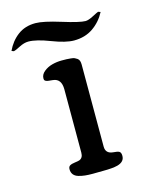

<svg xmlns="http://www.w3.org/2000/svg" viewBox="-167 -706 588 770"><g transform="rotate(-15 127.0 -321.5)"><path d="M55.2 -642.6Q87.4 -642.6 158.2 -620.6Q229 -598.6 252.4 -598.6Q264.6 -598.6 286.1 -609.9Q307.6 -621.1 310.1 -621.6L319.8 -618.2Q300.8 -581.5 267.3 -558.3Q233.9 -535.2 188 -535.2Q153.8 -535.2 97.7 -556.9Q41.5 -578.6 8.8 -578.6Q-8.8 -578.6 -29.5 -567.9Q-50.3 -557.1 -56.6 -556.2L-65.9 -559.6Q-48.8 -596.7 -18.6 -619.6Q11.7 -642.6 55.2 -642.6ZM118.2 -470.7Q131.8 -470.7 138.7 -470.5Q145.5 -470.2 156 -469.2Q166.5 -468.3 171.4 -466.1Q176.3 -463.9 181.9 -460Q187.5 -456.1 189.7 -449.5Q191.9 -442.9 191.9 -434.1V-93.3Q191.9 -64 223.6 -61.5Q241.7 -60.5 248.3 -56.2Q254.9 -51.8 254.9 -38.1Q254.9 -13.7 225.1 -5.4Q204.6 0 164.1 0Q157.2 0 143.3 0.2Q129.4 0.5 122.1 0.5Q103 0.5 89.6 -1Q76.2 -2.4 63 -6.3Q49.8 -10.3 43 -19Q36.1 -27.8 36.1 -41Q36.1 -51.8 43.2 -55.9Q50.3 -60.1 64 -61.8Q77.6 -63.5 83 -65.4Q99.1 -71.3 99.1 -93.3V-356Q99.1 -400.4 64.5 -403.8Q61 -404.3 55.7 -404.8Q50.3 -405.3 47.9 -405.5Q45.4 -405.8 41.7 -406.5Q38.1 -407.2 36.4 -408.2Q34.7 -409.2 32.7 -410.6Q30.8 -412.1 30 -414.3Q29.3 -416.5 29.3 -419.9Q29.3 -436 44.2 -448.2Q59.1 -460.4 78.9 -465.6Q98.6 -470.7 118.2 -470.7Z"/></g></svg>

Font: Corben
Style: Regular
Weight: 400
Designer: vernon adams
Foundry: vernon adams
Version: Version 1.100